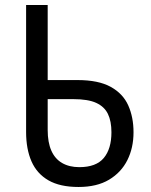

<svg xmlns="http://www.w3.org/2000/svg" viewBox="-20 -734 603 765"><path d="M293 11Q219 11 173 -15.5Q127 -42 105.5 -91Q84 -140 84 -208V-714H170V-415H289Q372 -415 421 -388Q470 -361 491 -314Q512 -267 512 -207Q512 -145 487.5 -96Q463 -47 414.5 -18Q366 11 293 11ZM296 -68Q363 -68 393.5 -104.5Q424 -141 424 -207Q424 -251 410 -280Q396 -309 363.5 -324Q331 -339 272 -339H170V-216Q170 -167 184.5 -134Q199 -101 227.5 -84.5Q256 -68 296 -68Z"/></svg>

Font: Noto Sans Mono SemiCondensed
Style: Regular
Weight: 400
Width: 4
Designer: Monotype Design Team
Foundry: Monotype Imaging Inc.
Version: Version 2.010